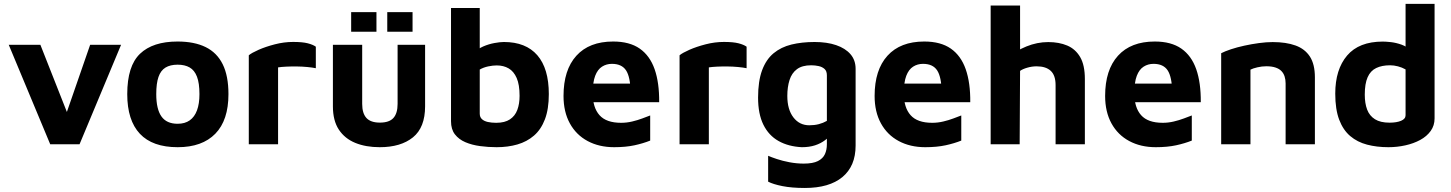

<svg xmlns="http://www.w3.org/2000/svg" viewBox="-20 -734 7386 977"><path d="M235.5 0 24.5 -506H185.5L339.4 -115.9L303.1 -114.7L438.7 -506H596.1L384.8 0Z M884.1 15Q755.9 15 691.7 -53.4Q627.5 -121.9 627.5 -255Q627.5 -398.3 692.6 -460.5Q757.7 -522.7 883.5 -522.7Q968.7 -522.7 1026.4 -494.4Q1084 -466.1 1113.3 -406.9Q1142.5 -347.7 1142.5 -255Q1142.5 -122.2 1075.7 -53.6Q1008.8 15 884.1 15ZM883.8 -104.2Q921 -104.2 945.5 -121.6Q970.1 -139 982.5 -172.7Q994.9 -206.3 994.9 -255Q994.9 -311.2 982.3 -343.8Q969.8 -376.5 945.1 -390.7Q920.4 -404.9 883.8 -404.9Q846.2 -404.9 822 -390.1Q797.8 -375.3 786.5 -342.6Q775.1 -310 775.1 -255Q775.1 -178.9 801.4 -141.6Q827.6 -104.2 883.8 -104.2Z M1246 0V-452.7Q1260.1 -464.7 1296 -480.6Q1331.9 -496.4 1378.6 -508.5Q1425.4 -520.6 1471.8 -520.6Q1519 -520.6 1545.9 -513.7Q1572.8 -506.8 1587.1 -496.4V-386.9Q1569.5 -390.6 1543.6 -393Q1517.7 -395.5 1489.8 -395.8Q1461.9 -396.1 1436.8 -394.9Q1411.7 -393.7 1395 -391.1V0Z M1912.4 15Q1841.5 15 1787.9 -6.9Q1734.2 -28.9 1704.1 -74.6Q1674 -120.4 1674 -192.8V-506H1823V-205.3Q1823 -157.3 1844.6 -133.7Q1866.2 -110.1 1913.1 -110.1Q1960.7 -110.1 1981.9 -133.7Q2003.2 -157.3 2003.2 -205.3V-506H2143.1V-192.8Q2143.1 -85.2 2081.3 -35.1Q2019.4 15 1912.4 15ZM1950.6 -572.4V-672.4H2079.3V-572.4ZM1766.9 -572.4V-672.4H1895.6V-572.4Z M2507 15Q2464.5 15 2423.1 9.4Q2381.6 3.9 2348.1 -10.4Q2314.7 -24.7 2294.8 -50.4Q2275 -76 2275 -117.2V-693.2H2421.2V-417.5L2392.7 -464.2Q2410.6 -485.4 2438.8 -497.6Q2466.9 -509.7 2495.9 -515Q2524.8 -520.3 2544 -520.3Q2655.8 -520.3 2714.3 -452.8Q2772.7 -385.3 2772.7 -255.3Q2772.7 -179.1 2752.9 -127Q2733 -74.9 2697.2 -44Q2661.3 -13 2613 1Q2564.6 15 2507 15ZM2504.9 -109.1Q2548.6 -109.1 2574.8 -126.6Q2601 -144 2612.4 -174.8Q2623.9 -205.5 2623.9 -246.2Q2623.9 -303.3 2609.1 -337.1Q2594.3 -370.9 2568.3 -386Q2542.3 -401.1 2507.6 -401.1Q2487.8 -401.1 2464.1 -396.1Q2440.3 -391.1 2421.2 -380.1V-155.9Q2421.2 -138.1 2432.3 -127.8Q2443.4 -117.5 2462.5 -113.3Q2481.6 -109.1 2504.9 -109.1Z M3105.1 15Q3028.5 15 2970.2 -16.3Q2911.9 -47.5 2879.7 -106.2Q2847.5 -164.8 2847.5 -245.8Q2847.5 -378.3 2913 -450.5Q2978.5 -522.7 3100.1 -522.7Q3183.6 -522.7 3235.3 -486.7Q3286.9 -450.7 3311.1 -381.7Q3335.2 -312.6 3334.2 -213.9H2948.6L2933.3 -308.6H3210.9L3189.2 -262.2Q3187.6 -342.8 3165.7 -375.9Q3143.8 -409.1 3093.8 -409.1Q3065.8 -409.1 3043.5 -394.9Q3021.1 -380.8 3008.6 -348.2Q2996.1 -315.6 2996.1 -259.4Q2996.1 -186.6 3030.6 -147.9Q3065 -109.1 3140.6 -109.1Q3169.2 -109.1 3196.7 -115.7Q3224.2 -122.2 3248.1 -131.2Q3272 -140.1 3288.5 -146.5V-18.6Q3253.2 -4.4 3208.7 5.3Q3164.1 15 3105.1 15Z M3438 0V-452.7Q3452.1 -464.7 3488 -480.6Q3523.9 -496.4 3570.6 -508.5Q3617.4 -520.6 3663.8 -520.6Q3711 -520.6 3737.9 -513.7Q3764.8 -506.8 3779.1 -496.4V-386.9Q3761.5 -390.6 3735.6 -393Q3709.7 -395.5 3681.8 -395.8Q3653.9 -396.1 3628.8 -394.9Q3603.7 -393.7 3587 -391.1V0Z M4059.9 15Q3991.3 11.5 3941.5 -16.6Q3891.7 -44.6 3864.6 -99.3Q3837.5 -154.1 3837.5 -237.4Q3837.5 -321.3 3858 -376.6Q3878.6 -431.8 3916.5 -463.1Q3954.4 -494.4 4007.3 -507.4Q4060.3 -520.3 4125.1 -520.3Q4188.2 -520.3 4234.9 -504.3Q4281.6 -488.3 4307.7 -458.2Q4333.8 -428 4333.8 -383.7V6.3Q4333.8 59.4 4316.8 99.5Q4299.7 139.6 4266.4 167.2Q4233.1 194.7 4185.4 208.6Q4137.6 222.5 4075.5 222.5Q4009.4 222.5 3961.8 213.1Q3914.3 203.7 3888.7 190.4V58.7Q3904 65.5 3932.9 75.2Q3961.8 84.9 3997.8 91.7Q4033.9 98.5 4069.6 98.5Q4116.6 98.5 4142.1 85.5Q4167.6 72.5 4177.6 50.4Q4187.6 28.4 4187.6 -0.1V-81.5L4217.5 -60.7Q4201.3 -38.1 4178.9 -21.1Q4156.6 -4 4127.3 5.5Q4098 15 4059.9 15ZM4098.4 -96.5Q4124.1 -96.5 4146.3 -102.2Q4168.5 -107.9 4187.6 -118.9V-350.6Q4187.6 -372.3 4175.9 -382.9Q4164.3 -393.6 4146 -397.7Q4127.7 -401.8 4107.5 -401.8Q4061.8 -401.8 4035.3 -382Q4008.8 -362.3 3997.6 -326.8Q3986.3 -291.4 3986.3 -245.8Q3986.3 -177.1 4017.1 -136.8Q4047.9 -96.5 4098.4 -96.5Z M4688.1 15Q4611.5 15 4553.2 -16.3Q4494.9 -47.5 4462.7 -106.2Q4430.5 -164.8 4430.5 -245.8Q4430.5 -378.3 4496 -450.5Q4561.5 -522.7 4683.1 -522.7Q4766.6 -522.7 4818.3 -486.7Q4869.9 -450.7 4894.1 -381.7Q4918.2 -312.6 4917.2 -213.9H4531.6L4516.3 -308.6H4793.9L4772.2 -262.2Q4770.6 -342.8 4748.7 -375.9Q4726.8 -409.1 4676.8 -409.1Q4648.8 -409.1 4626.5 -394.9Q4604.1 -380.8 4591.6 -348.2Q4579.1 -315.6 4579.1 -259.4Q4579.1 -186.6 4613.6 -147.9Q4648 -109.1 4723.6 -109.1Q4752.2 -109.1 4779.7 -115.7Q4807.2 -122.2 4831.1 -131.2Q4855 -140.1 4871.5 -146.5V-18.6Q4836.2 -4.4 4791.7 5.3Q4747.1 15 4688.1 15Z M5021 0V-706H5170.7V-405.9L5108.1 -440.3Q5148.2 -475.3 5202.8 -497.6Q5257.4 -519.9 5314 -519.9Q5369 -519.9 5410.8 -502.2Q5452.6 -484.4 5476.5 -443.5Q5500.4 -402.6 5500.4 -331.7V0H5351.4V-300.9Q5351.4 -350.6 5326.7 -373.5Q5302.1 -396.5 5254.9 -396.5Q5231.1 -396.5 5207.5 -389.6Q5183.9 -382.8 5170.7 -373.3L5168.6 0Z M5861.1 15Q5784.5 15 5726.2 -16.3Q5667.9 -47.5 5635.7 -106.2Q5603.5 -164.8 5603.5 -245.8Q5603.5 -378.3 5669 -450.5Q5734.5 -522.7 5856.1 -522.7Q5939.6 -522.7 5991.3 -486.7Q6042.9 -450.7 6067.1 -381.7Q6091.2 -312.6 6090.2 -213.9H5704.6L5689.3 -308.6H5966.9L5945.2 -262.2Q5943.6 -342.8 5921.7 -375.9Q5899.8 -409.1 5849.8 -409.1Q5821.8 -409.1 5799.5 -394.9Q5777.1 -380.8 5764.6 -348.2Q5752.1 -315.6 5752.1 -259.4Q5752.1 -186.6 5786.6 -147.9Q5821 -109.1 5896.6 -109.1Q5925.2 -109.1 5952.7 -115.7Q5980.2 -122.2 6004.1 -131.2Q6028 -140.1 6044.5 -146.5V-18.6Q6009.2 -4.4 5964.7 5.3Q5920.1 15 5861.1 15Z M6194 -463.2Q6213.1 -473.1 6243.8 -483.3Q6274.6 -493.5 6311.6 -501.6Q6348.6 -509.7 6386.3 -514.8Q6423.9 -519.9 6456.1 -519.9Q6524.2 -519.9 6572.1 -502.6Q6620 -485.3 6645.5 -446.1Q6670.9 -406.8 6670.9 -340.4V0H6521.9V-309.6Q6521.9 -329 6516.7 -345.1Q6511.5 -361.3 6500.2 -372.8Q6489 -384.3 6470 -390.5Q6451.1 -396.8 6423.6 -396.8Q6401 -396.8 6378.2 -391.4Q6355.3 -386.1 6343 -379.6V0H6194Z M7045 15Q6985.9 15 6936.4 2Q6887 -10.9 6850.8 -41.5Q6814.6 -72.1 6794.5 -124.9Q6774.5 -177.7 6774.5 -257.4Q6774.5 -380.4 6834.8 -451.4Q6895.2 -522.4 7016.5 -522.4Q7032.2 -522.4 7058 -519.6Q7083.8 -516.7 7112.1 -506.7Q7140.4 -496.6 7162.2 -473.3L7132.3 -426.6V-714.2H7279.9V-131.5Q7279.9 -95.1 7260.1 -67.6Q7240.2 -40 7206.8 -21.9Q7173.3 -3.7 7131.3 5.6Q7089.3 15 7045 15ZM7050.9 -109.8Q7086.8 -109.8 7109.5 -119.4Q7132.3 -128.9 7132.3 -147.6V-380.8Q7113.9 -391.1 7093.5 -396.4Q7073 -401.8 7053.6 -401.8Q7011.5 -401.8 6982.6 -387.7Q6953.6 -373.7 6939.2 -340.9Q6924.7 -308.2 6924.7 -252.5Q6924.7 -208.3 6936.7 -176.5Q6948.7 -144.7 6976.4 -127.3Q7004.1 -109.8 7050.9 -109.8Z"/></svg>

Font: Maven Pro
Style: Regular
Weight: 400
Designer: Joe Prince
Foundry: Joe Prince
Version: Version 2.103